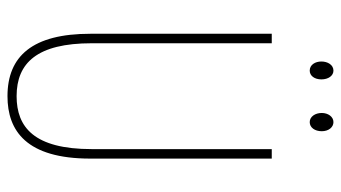

<svg xmlns="http://www.w3.org/2000/svg" viewBox="-224 -700 933 526"><g transform="rotate(90 243.0 -436.5)"><path d="M148 -850C148 -833 157 -818 173 -818C187 -818 197 -831 197 -850C197 -869 187 -883 173 -883C157 -883 148 -867 148 -850ZM289 -851C289 -833 299 -818 314 -818C329 -818 339 -832 339 -851C339 -870 328 -883 314 -883C299 -883 289 -868 289 -851ZM414 -217V-714H388V-221C388 -63 328 -15 243 -15C152 -15 98 -71 98 -221V-714H72V-217C72 -59 133 10 243 10C338 10 414 -42 414 -217Z"/></g></svg>

Font: Noto Sans Myanmar ExtraCondensed Thin
Style: Regular
Weight: 100
Width: 2
Designer: Monotype Design Team
Foundry: Monotype Imaging Inc.
Version: Version 2.107